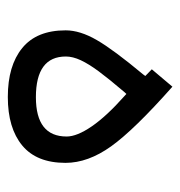

<svg xmlns="http://www.w3.org/2000/svg" viewBox="-5 -456 461 491"><g transform="rotate(90 225.5 -210.5)"><path d="M124.5 -148.4Q124.5 -71.8 228.5 -71.8Q329.1 -71.8 329.1 -150.4Q329.1 -176.8 303.2 -214.6Q277.3 -252.4 225.6 -298.3L220.2 -303.2L215.3 -297.9Q181.2 -257.8 162.4 -232.4Q143.6 -207 134 -186.5Q124.5 -166 124.5 -148.4ZM228 0Q147.9 0 102.8 -36.9Q57.6 -73.7 57.6 -147.9Q57.6 -184.6 82.3 -227.3Q106.9 -270 170.4 -346.2L174.3 -351.6L169.4 -356.4L157.2 -368.2L201.7 -420.9Q312 -323.2 354.2 -264.2Q396.5 -205.1 396.5 -147.5Q396.5 -73.7 352.1 -36.9Q307.6 0 228 0Z"/></g></svg>

Font: Shabnam Light WOL
Style: Light-WOL
Weight: 300
Foundry: DejaVu fonts team - Redesigned by Saber Rastikerdar - Based on Vazir font
Version: Version 5.0.0